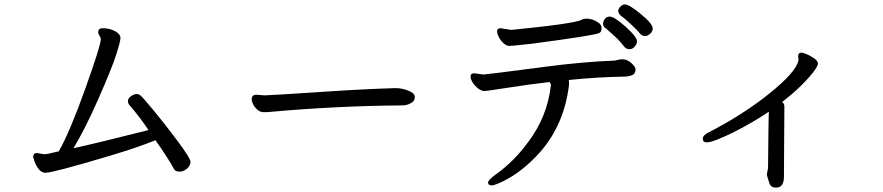

<svg xmlns="http://www.w3.org/2000/svg" viewBox="-20 -796 4040 878"><path d="M188 -5.9Q169.9 -5.9 156.5 -23.4Q143.1 -41 137.5 -58.6Q131.8 -76.2 131.8 -78.1Q131.8 -96.2 148.9 -96.2L181.2 -90.8Q196.8 -90.8 223.1 -98.1L249 -104Q299.8 -193.8 370.4 -391.4Q440.9 -588.9 440.9 -616.2Q440.9 -624 435.1 -632.6Q429.2 -641.1 429.2 -648.9Q429.2 -667 449.2 -667Q481 -667 505.9 -653.6Q530.8 -640.1 530.8 -622.1Q530.8 -606.9 511 -544.9Q491.2 -482.9 429.2 -342.5Q367.2 -202.1 315.9 -118.2Q414.1 -139.2 659.2 -201.2Q617.2 -263.2 578.1 -308.1Q564.9 -320.8 564.9 -334Q564.9 -347.2 583 -358.9Q588.9 -361.8 594 -364Q599.1 -366.2 606 -366.2Q613.8 -366.2 622.8 -359.1Q631.8 -352.1 683.3 -290Q734.9 -228 793 -149.9Q851.1 -71.8 851.1 -56.2Q851.1 -38.1 835 -24.7Q818.8 -11.2 801.8 -11.2Q783.2 -11.2 776.9 -21Q748 -74.2 690.9 -154.8Q613.8 -123 483.4 -84Q353 -44.9 278.6 -25.4Q204.1 -5.9 188 -5.9Z M1202.1 -283.2H1184.1Q1168.9 -283.2 1155.5 -295.7Q1142.1 -308.1 1136.5 -321.5Q1130.9 -335 1130.9 -340.8Q1130.9 -362.8 1151.9 -362.8L1189.9 -359.9Q1212.9 -359.9 1483.9 -377.9Q1634.8 -388.2 1788.1 -393.1Q1825.2 -393.1 1858.9 -376Q1877 -367.2 1877 -351.1Q1877 -334 1858.4 -324Q1839.8 -314 1820.8 -314Q1519 -312 1202.1 -283.2Z M2229 51.8Q2211.9 51.8 2211.9 38.8Q2211.9 25.9 2254.9 -3.9Q2333 -61 2395 -146Q2482.9 -262.2 2499 -404.8Q2499 -415 2493.2 -420.9Q2398.9 -410.2 2303 -395Q2207 -379.9 2194.8 -379.9Q2181.2 -379.9 2166 -391.8Q2150.9 -403.8 2141.4 -418.9Q2131.8 -434.1 2131.8 -445.8Q2131.8 -460.9 2147.9 -460.9L2190.9 -455.1Q2215.8 -457 2469.2 -490.2Q2642.1 -513.2 2792 -519Q2798.8 -520 2806.9 -522.5Q2814.9 -524.9 2826.2 -524.9Q2848.1 -524.9 2867.2 -507.6Q2886.2 -490.2 2886.2 -479Q2886.2 -459 2872.1 -452.9Q2857.9 -446.8 2839.8 -445.8Q2712.9 -443.8 2581.1 -430.2Q2582 -429.2 2582 -407.2Q2560.1 -227.1 2451.2 -102.1Q2367.2 -7.8 2275.9 35.2Q2240.2 51.8 2229 51.8ZM2310.1 -585.9Q2295.9 -585.9 2281.5 -599.4Q2267.1 -612.8 2260 -628.9Q2252.9 -645 2252.9 -651.9Q2252.9 -667 2269 -667L2317.9 -659.2Q2609.9 -688 2641.1 -706.1Q2646 -709 2650.4 -709.5Q2654.8 -710 2661.1 -710.9Q2689.9 -710.9 2715.8 -692.9Q2731 -683.1 2731 -667Q2731 -649.9 2720.2 -645Q2698.2 -633.8 2413.1 -596.2Q2318.8 -585.9 2310.1 -585.9ZM2858.9 -570.8Q2845.2 -570.8 2835 -582Q2815.9 -607.9 2785.9 -635Q2755.9 -662.1 2746.8 -668.9Q2737.8 -675.8 2737.8 -688Q2737.8 -699.2 2746.3 -709.7Q2754.9 -720.2 2768.1 -720.2Q2789.1 -720.2 2841.1 -673.6Q2893.1 -627 2893.1 -606Q2893.1 -595.2 2882.6 -583Q2872.1 -570.8 2858.9 -570.8ZM2929.2 -630.9Q2916 -630.9 2905.5 -644Q2895 -657.2 2867.4 -683.1Q2839.8 -709 2823.5 -720.9Q2807.1 -732.9 2807.1 -745.1Q2807.1 -755.9 2817.1 -765.9Q2827.1 -775.9 2837.9 -775.9Q2856.9 -775.9 2910.9 -731.4Q2964.8 -687 2964.8 -666Q2964.8 -651.9 2952.9 -641.4Q2940.9 -630.9 2929.2 -630.9Z M3528.8 62Q3504.9 62 3498 41.5Q3491.2 21 3486.8 3.9Q3486.8 -2 3492.2 -26.9Q3494.1 -265.1 3496.1 -285.2Q3422.9 -235.8 3332 -189.9Q3240.2 -145 3212.9 -145Q3193.8 -145 3193.8 -161.1Q3193.8 -178.2 3221.2 -190.9Q3381.8 -273.9 3502.4 -371.6Q3623 -469.2 3631.8 -522L3629.9 -538.1Q3629.9 -555.2 3644 -555.2Q3652.8 -555.2 3670.4 -547.6Q3688 -540 3704.1 -528.6Q3720.2 -517.1 3720.2 -504.9Q3720.2 -494.1 3698.2 -464.8Q3644 -397 3556.2 -329.1Q3566.9 -324.2 3566.9 -308.1L3564.9 12.2Q3564.9 62 3528.8 62Z"/></svg>

Font: LXGW WenKai Mono GB Screen
Style: Regular
Weight: 400
Monospace: yes
Designer: LXGW / Fontworks Inc.
Foundry: LXGW / Fontworks Inc.
Version: Version 1.510;January 18,2025